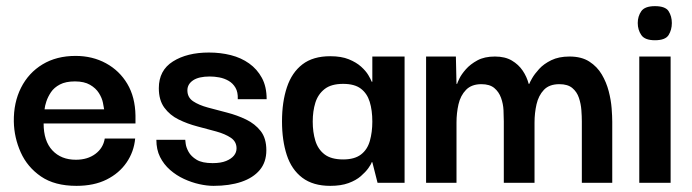

<svg xmlns="http://www.w3.org/2000/svg" viewBox="-20 -595 2251 625"><path d="M229 10Q158 10 113.5 -20.5Q69 -51 47.5 -99Q26 -147 25 -199Q24 -261 48.5 -309.5Q73 -358 118.5 -385.5Q164 -413 226 -413Q281 -413 325 -389Q369 -365 394.5 -322Q420 -279 421 -219Q421 -217 421 -207.5Q421 -198 421 -193H122Q122 -136 150.5 -105.5Q179 -75 227 -75Q265 -75 290.5 -94Q316 -113 321 -144H420Q416 -101 392 -66Q368 -31 327 -10.5Q286 10 229 10ZM125 -239H319Q318 -246 315 -261Q312 -276 302 -292Q292 -308 273 -319Q254 -330 224 -330Q194 -330 175 -320Q156 -310 146 -295Q136 -280 131 -265Q126 -250 125 -239Z M675 10Q654 10 629 4.5Q604 -1 579 -12.5Q554 -24 533.5 -42Q513 -60 501 -84Q489 -108 489 -140H583Q583 -139 584.5 -127Q586 -115 594 -100.5Q602 -86 620 -75Q638 -64 672 -64Q699 -64 716 -71Q733 -78 741.5 -88.5Q750 -99 750 -112Q750 -134 731.5 -146.5Q713 -159 684 -167Q655 -175 622.5 -183.5Q590 -192 561.5 -206Q533 -220 515 -244.5Q497 -269 497 -308Q497 -366 543 -395Q589 -424 660 -424Q698 -424 731.5 -415.5Q765 -407 791 -388.5Q817 -370 832.5 -341.5Q848 -313 848 -272H754Q755 -295 746.5 -309.5Q738 -324 724 -332Q710 -340 694 -343Q678 -346 663 -346Q627 -346 608.5 -333.5Q590 -321 590 -301Q590 -278 608.5 -265.5Q627 -253 656.5 -245Q686 -237 719 -228.5Q752 -220 781 -206Q810 -192 828.5 -168.5Q847 -145 847 -106Q847 -67 825.5 -41.5Q804 -16 765.5 -3Q727 10 675 10Z M1055 10Q999 10 964 -16.5Q929 -43 913.5 -90.5Q898 -138 898 -200Q898 -263 914 -311Q930 -359 964.5 -385.5Q999 -412 1055 -412Q1091 -412 1115.5 -402Q1140 -392 1155.5 -378Q1171 -364 1179 -350.5Q1187 -337 1190 -329H1192V-411H1297V0H1209L1192 -67H1190Q1188 -60 1179 -47.5Q1170 -35 1154.5 -21.5Q1139 -8 1114.5 1Q1090 10 1055 10ZM1097 -76Q1134 -76 1155 -92Q1176 -108 1184 -136.5Q1192 -165 1192 -199Q1192 -236 1183.5 -263.5Q1175 -291 1154.5 -306.5Q1134 -322 1097 -322Q1058 -322 1036.5 -305Q1015 -288 1006.5 -260.5Q998 -233 998 -199Q998 -165 1006.5 -137Q1015 -109 1036.5 -92.5Q1058 -76 1097 -76Z M1367 0V-411H1464L1466 -322H1468Q1469 -326 1475.5 -339.5Q1482 -353 1496.5 -369.5Q1511 -386 1534 -398.5Q1557 -411 1591 -411Q1624 -411 1646 -398Q1668 -385 1681.5 -365Q1695 -345 1701 -322H1703Q1704 -326 1712 -340Q1720 -354 1735 -370.5Q1750 -387 1774.5 -399Q1799 -411 1834 -411Q1873 -411 1898.5 -394.5Q1924 -378 1939 -352.5Q1954 -327 1961.5 -298Q1969 -269 1971 -242.5Q1973 -216 1973 -199V0H1874V-200Q1874 -216 1872.5 -236.5Q1871 -257 1864.5 -276.5Q1858 -296 1843 -308.5Q1828 -321 1801 -321Q1768 -321 1750.5 -302.5Q1733 -284 1726.5 -255.5Q1720 -227 1720 -196V0H1620V-200Q1620 -216 1619 -236.5Q1618 -257 1611 -276.5Q1604 -296 1589 -308.5Q1574 -321 1547 -321Q1515 -321 1497 -302.5Q1479 -284 1472.5 -255.5Q1466 -227 1466 -196V0Z M2061 0V-411H2163V0ZM2112 -464Q2079 -464 2067.5 -481Q2056 -498 2056 -520Q2056 -542 2067.5 -558.5Q2079 -575 2112 -575Q2146 -575 2156.5 -558.5Q2167 -542 2167 -520Q2167 -498 2156.5 -481Q2146 -464 2112 -464Z"/></svg>

Font: Darker Grotesque
Style: Bold
Weight: 700
Designer: Gabriel Lam
Foundry: TypeRant
Version: Version 1.000;gftools[0.9.28]